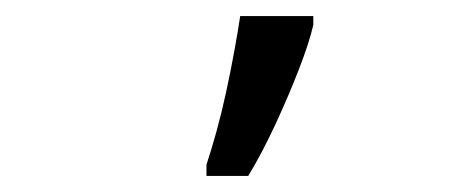

<svg xmlns="http://www.w3.org/2000/svg" viewBox="-20 -825 582 239"><path d="M237 -620Q243 -638 249.5 -661.5Q256 -685 261.5 -710.5Q267 -736 271.5 -760.5Q276 -785 279 -805H370V-794Q365 -772 352 -738.5Q339 -705 322.5 -669.5Q306 -634 289 -606H237Z"/></svg>

Font: Noto Sans Display
Style: Regular
Weight: 400
Designer: Monotype Design Team
Foundry: Monotype Imaging Inc.
Version: Version 2.003